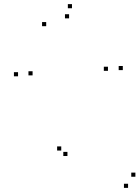

<svg xmlns="http://www.w3.org/2000/svg" viewBox="-20 -769 676 931"><path d="M575.5 -429V-449H555.5V-429ZM307 -12.5V-32.5H287V-12.5ZM277 -39V-59H257V-39ZM503.5 -425.5V-445.5H483.5V-425.5ZM315 -680V-700H295V-680ZM204 -642V-662H184V-642ZM138 -403.5V-423.5H118V-403.5ZM636.5 88V68H616.5V88ZM601 142V122H581V142ZM67.5 -399V-419H47.5V-399ZM329 -729V-749H309V-729Z"/></svg>

Font: Monaspace Argon Dots Var
Style: Regular
Weight: 400
Designer: Riley Cran and the Lettermatic Team
Version: Version 1.100 (Monaspace Argon Dots)